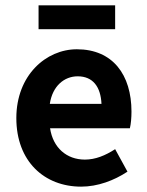

<svg xmlns="http://www.w3.org/2000/svg" viewBox="-20 -686 548 717"><path d="M41 -245C41 -83 146 11 283 11C345 11 406 -12 456 -45L410 -129C373 -105 336 -90 297 -90C229 -90 178 -134 167 -207H465C469 -223 471 -247 471 -269C471 -407 401 -502 267 -502C152 -502 41 -405 41 -245ZM410 -577V-666H124V-577ZM166 -298C176 -365 220 -401 270 -401C327 -401 356 -362 359 -298Z"/></svg>

Font: Source Sans Pro SemBd
Style: Regular
Weight: 700
Designer: Paul D. Hunt
Foundry: Adobe Systems Incorporated
Version: Version 2.020;PS 2.0;hotconv 1.0.86;makeotf.lib2.5.63406